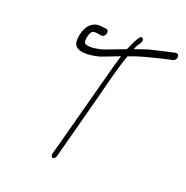

<svg xmlns="http://www.w3.org/2000/svg" viewBox="-119 -765 841 870"><g transform="rotate(20 301.5 -330.0)"><path d="M148 -533C156 -490 223 -496 271 -509C286 -514 316 -526 360 -543C349 -508 340 -473 329 -432C299 -322 265 -191 235 -80L219 -23C217 -14 221 -4 227 -4C233 -4 240 -10 243 -21L258 -78C278 -154 303 -247 323 -323C345 -405 362 -482 388 -553C444 -574 473 -580 545 -598L586 -607C608 -611 610 -647 586 -642L545 -633C517 -626 488 -620 465 -614C450 -609 429 -602 403 -593C408 -606 412 -614 415 -618L423 -629C436 -648 420 -667 408 -649L402 -639C395 -629 384 -604 374 -582L363 -578C318 -561 288 -549 273 -544C255 -539 236 -536 223 -535C209 -534 186 -537 185 -546C181 -557 188 -604 206 -604C210 -605 216 -605 225 -604L241 -601C263 -596 275 -633 255 -637L240 -639C213 -643 197 -640 180 -626C156 -608 145 -561 148 -533Z"/></g></svg>

Font: Stray Cat
Style: SuCnObl
Weight: 400
Version: Version 1.0